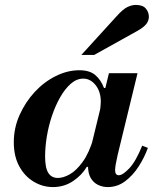

<svg xmlns="http://www.w3.org/2000/svg" viewBox="-20 -747 624 779"><path d="M195 12Q153 12 116.5 -10Q80 -32 58 -72.5Q36 -113 36 -170Q36 -228 59.5 -280.5Q83 -333 121 -374Q159 -415 206.5 -438.5Q254 -462 302 -462Q343 -462 366 -443Q389 -424 402 -390H408L386 -299Q387 -309 388 -317.5Q389 -326 389 -334Q389 -375 368 -401.5Q347 -428 318 -428Q291 -428 267.5 -407.5Q244 -387 224.5 -353Q205 -319 191 -277.5Q177 -236 170 -193Q163 -150 163 -112Q163 -66 176 -45.5Q189 -25 215 -25Q237 -25 263.5 -40Q290 -55 316 -91Q342 -127 360 -189L338 -70H332Q312 -36 276 -12Q240 12 195 12ZM417 12Q396 12 377.5 3Q359 -6 348 -25Q337 -44 337 -76Q337 -89 340 -106Q343 -123 350 -154L422 -450H538L457 -117Q452 -95 449.5 -80Q447 -65 447 -57Q447 -36 462 -36Q478 -36 504.5 -64Q531 -92 557 -156L580 -147Q566 -108 542.5 -71.5Q519 -35 487.5 -11.5Q456 12 417 12ZM310 -524 453 -681Q479 -710 497 -718.5Q515 -727 531 -727Q559 -727 571.5 -712.5Q584 -698 584 -679Q584 -663 573.5 -649.5Q563 -636 538 -622L362 -524Z"/></svg>

Font: Libre Bodoni Medium
Style: Italic
Weight: 500
Italic angle: -13°
Designer: Pablo Impallari, Rodrigo Fuenzalida
Foundry: Impallari Type
Version: Version 2.005;gftools[0.9.23]